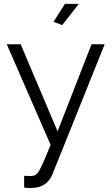

<svg xmlns="http://www.w3.org/2000/svg" viewBox="-20 -750 582 994"><path d="M302 -620 388 -730H316L257 -637ZM105 160V221C122 224 134 224 146 223C204 222 237 190 252 151L522 -521H454L278 -70L87 -521H15L242 0C188 133 176 157 151 160C143 162 123 161 105 160Z"/></svg>

Font: FIGSv2-sans-serif
Style: Regular
Weight: 400
Designer: Matt McInerney, Pablo Impallari, Rodrigo Fuenzalida,Mirko Velimirovic
Foundry: Matt McInerney, Pablo Impallari, Rodrigo Fuenzalida
Version: Version 4.021;hotconv 1.0.109;makeotfexe 2.5.65596